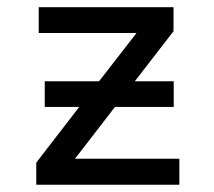

<svg xmlns="http://www.w3.org/2000/svg" viewBox="-20 -510 590 530"><path d="M103.5 -285.6H253.4L356.9 -418.9H86.9V-490.2H459V-423.8L352.1 -285.6H459.5V-214.8H297.4L187 -71.8H475.1V0H80.1V-61L198.7 -214.8H103.5Z"/></svg>

Font: Code New Roman
Style: Regular
Weight: 400
Monospace: yes
Designer: Sam Radian
Foundry: Code New Roman
Version: Version 2.00 November 29, 2014